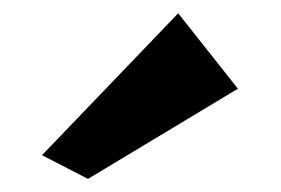

<svg xmlns="http://www.w3.org/2000/svg" viewBox="-20 -860 428 292"><path d="M43.9 -624 251 -839.8 341.8 -725.1 113.8 -587.9Z"/></svg>

Font: Hussar Preview
Style: Bold
Weight: 700
Foundry: Cannot Into Space Fonts, PlusOne Fonts
Version: Version 2.29RC2 "Millennial"